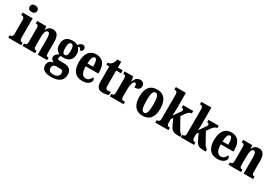

<svg xmlns="http://www.w3.org/2000/svg" viewBox="75 -2045 5117 3556"><g transform="rotate(30 2633.0 -266.5)"><path d="M145 -628C189 -628 227 -650 227 -698C227 -747 189 -768 145 -768C99 -768 65 -747 65 -698C65 -650 99 -628 145 -628ZM11 0H287V-53H278C245 -53 223 -67 223 -125V-536H8V-483H22C53 -483 76 -469 76 -415V-125C76 -68 54 -53 20 -53H11Z M316 0H584V-53H581C544 -53 526 -62 526 -118V-309C526 -390 541 -465 589 -465C629 -465 640 -415 640 -330V0H842V-53H838C801 -53 787 -62 787 -123V-356C787 -491 741 -549 653 -549C583 -549 550 -516 527 -464H523L513 -536H320V-483H324C359 -483 379 -474 379 -418V-122C379 -62 358 -53 320 -53H316Z M1058 235C1227 235 1308 162 1308 44C1308 -49 1253 -106 1138 -106H1042C1020 -106 1002 -116 1002 -141C1002 -165 1017 -186 1029 -194C1039 -191 1065 -189 1077 -189C1205 -189 1262 -262 1262 -369C1262 -429 1240 -467 1214 -494C1221 -499 1230 -505 1243 -505C1255 -505 1272 -491 1272 -460C1318 -460 1333 -489 1333 -521C1333 -552 1313 -579 1276 -579C1232 -579 1207 -549 1181 -521C1151 -539 1121 -549 1077 -549C948 -549 890 -482 890 -364C890 -283 931 -230 986 -209C937 -180 902 -150 902 -106C902 -59 938 -37 970 -23C901 -15 855 29 855 99C855 187 922 235 1058 235ZM1075 -247C1029 -247 1018 -294 1018 -364C1018 -438 1029 -490 1076 -490C1123 -490 1133 -440 1133 -365C1133 -293 1124 -247 1075 -247ZM1061 176C1008 176 967 148 967 96C967 35 1006 16 1033 16H1135C1175 16 1194 38 1194 78C1194 137 1147 176 1061 176Z M1592 10C1719 10 1770 -53 1770 -105C1770 -128 1755 -143 1737 -149C1718 -100 1686 -62 1629 -62C1556 -62 1518 -123 1516 -258H1786V-307C1786 -465 1708 -549 1582 -549C1446 -549 1367 -453 1367 -265C1367 -91 1441 10 1592 10ZM1640 -320H1518C1519 -427 1546 -486 1586 -486C1624 -486 1641 -423 1640 -320Z M2031 10C2094 10 2137 -5 2157 -15V-82C2139 -76 2117 -73 2095 -73C2056 -73 2045 -99 2045 -159V-473H2149V-536H2045V-660H1961C1953 -613 1939 -584 1924 -565C1908 -544 1879 -522 1835 -520V-473H1896V-148C1896 -31 1947 10 2031 10Z M2183 0H2476V-53H2448C2416 -53 2396 -61 2396 -120V-277C2396 -361 2418 -453 2458 -453C2489 -453 2495 -425 2495 -370C2566 -370 2611 -397 2611 -458C2611 -510 2585 -548 2522 -548C2457 -548 2419 -509 2393 -437H2389L2372 -536H2189V-483H2192C2228 -483 2247 -474 2247 -415V-125C2247 -62 2224 -53 2187 -53H2183Z M2881 10C3030 10 3107 -82 3107 -270C3107 -458 3022 -549 2884 -549C2736 -549 2658 -458 2658 -270C2658 -82 2743 10 2881 10ZM2883 -53C2829 -53 2809 -128 2809 -270C2809 -412 2828 -485 2882 -485C2937 -485 2957 -412 2957 -270C2957 -128 2938 -53 2883 -53Z M3155 0H3437V-53H3423C3406 -53 3370 -61 3370 -118V-196L3398 -241L3462 -106C3504 -17 3542 0 3675 0H3686V-53H3683C3660 -53 3638 -82 3607 -138L3497 -337L3541 -400C3582 -460 3618 -486 3656 -486V-536H3438V-486C3464 -486 3481 -474 3481 -457C3481 -449 3482 -435 3465 -414L3365 -270C3367 -282 3370 -343 3370 -378V-760H3155V-707H3167C3184 -707 3221 -700 3221 -646V-118C3221 -60 3185 -53 3167 -53H3155Z M3700 0H3982V-53H3968C3951 -53 3915 -61 3915 -118V-196L3943 -241L4007 -106C4049 -17 4087 0 4220 0H4231V-53H4228C4205 -53 4183 -82 4152 -138L4042 -337L4086 -400C4127 -460 4163 -486 4201 -486V-536H3983V-486C4009 -486 4026 -474 4026 -457C4026 -449 4027 -435 4010 -414L3910 -270C3912 -282 3915 -343 3915 -378V-760H3700V-707H3712C3729 -707 3766 -700 3766 -646V-118C3766 -60 3730 -53 3712 -53H3700Z M4482 10C4609 10 4660 -53 4660 -105C4660 -128 4645 -143 4627 -149C4608 -100 4576 -62 4519 -62C4446 -62 4408 -123 4406 -258H4676V-307C4676 -465 4598 -549 4472 -549C4336 -549 4257 -453 4257 -265C4257 -91 4331 10 4482 10ZM4530 -320H4408C4409 -427 4436 -486 4476 -486C4514 -486 4531 -423 4530 -320Z M4720 0H4988V-53H4985C4948 -53 4930 -62 4930 -118V-309C4930 -390 4945 -465 4993 -465C5033 -465 5044 -415 5044 -330V0H5246V-53H5242C5205 -53 5191 -62 5191 -123V-356C5191 -491 5145 -549 5057 -549C4987 -549 4954 -516 4931 -464H4927L4917 -536H4724V-483H4728C4763 -483 4783 -474 4783 -418V-122C4783 -62 4762 -53 4724 -53H4720Z"/></g></svg>

Font: Noto Serif Armenian ExtraCondensed ExtraBold
Style: Regular
Weight: 800
Width: 2
Designer: Monotype Design Team
Foundry: Monotype Imaging Inc.
Version: Version 2.008